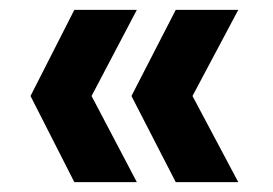

<svg xmlns="http://www.w3.org/2000/svg" viewBox="-20 -490 554 390"><path d="M337 -120 247 -295 337 -470H464L371 -295L464 -120ZM131 -120 42 -295 131 -470H258L166 -295L258 -120Z"/></svg>

Font: DM Sans 20pt
Style: Bold
Weight: 700
Version: Version 4.004;gftools[0.9.30]